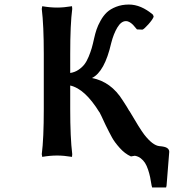

<svg xmlns="http://www.w3.org/2000/svg" viewBox="-20 -678 758 837"><path d="M170.9 -202.1V-442.9Q170.9 -566.9 162.1 -639.2L164.1 -650.9Q198.7 -645 229 -645Q257.8 -645 293.9 -650.9L294.9 -639.2Q286.1 -572.8 286.1 -442.9V-359.9Q305.7 -362.8 321.5 -373.3Q337.4 -383.8 347.7 -397Q357.9 -410.2 366.5 -430.9Q375 -451.7 379.9 -468.5Q384.8 -485.4 390.1 -509.8Q395 -531.7 400.9 -549.3Q406.7 -566.9 418.7 -588.4Q430.7 -609.9 446 -624.3Q461.4 -638.7 486.3 -648.4Q511.2 -658.2 542 -658.2Q594.7 -658.2 647 -613.8L649.9 -605Q645 -592.3 626.7 -571.8Q608.4 -551.3 601.1 -548.8L577.1 -549.8Q565.4 -564 560.1 -569.6Q554.7 -575.2 546.4 -580.6Q538.1 -585.9 528.8 -585.9Q508.3 -585.9 491.7 -558.3Q475.1 -530.8 464.8 -490.2Q436 -364.7 380.9 -337.9Q464.4 -321.8 515.1 -240.2Q534.2 -211.4 543.9 -193.8V-194.8Q588.9 -117.7 608.4 -91.8Q645.5 -43.9 674.8 -41Q699.7 -39.1 708.7 -32.7Q717.8 -26.4 717.8 -16.1L706.1 130.9Q706.1 131.8 705.1 135.3Q704.1 138.7 704.1 139.2H643.1L641.1 130.9V131.8Q637.7 109.9 634.5 94.5Q631.3 79.1 625.5 61.5Q619.6 43.9 612.3 32.5Q605 21 593.8 12.2Q582.5 3.4 567.9 1Q565.4 1 550.8 3.9Q524.4 -7.8 502 -33Q479.5 -58.1 468.3 -78.6Q457 -99.1 440.4 -132.8Q438 -137.7 437 -140.1Q418.9 -179.7 413.1 -189.9V-189Q350.1 -291 286.1 -305.2V-202.1Q286.1 -78.1 294.9 -5.9L293.9 5.9Q257.8 0 229 0Q198.2 0 164.1 5.9L162.1 -5.9Q170.9 -74.2 170.9 -202.1Z"/></svg>

Font: Linear Smooth
Style: Bold
Weight: 700
Designer: Philipp H. Poll, Flanker
Foundry: Philipp H. Poll, reworked by Flanker
Version: Version 1.061 | FøM Fix